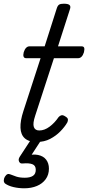

<svg xmlns="http://www.w3.org/2000/svg" viewBox="-38 -750 475 1036"><path d="M161 16Q118 16 96 -3.5Q74 -23 72.5 -60.5Q71 -98 88 -150L181 -436H103Q93 -436 89.5 -444Q86 -452 90 -468Q95 -484 103 -492Q111 -500 121 -500H203L268 -704Q273 -720 281 -725Q289 -730 306 -730Q330 -730 337.5 -722.5Q345 -715 339 -699L275 -500H402Q413 -500 416 -492.5Q419 -485 415 -468Q410 -452 402 -444Q394 -436 383 -436H253L152 -126Q138 -84 144.5 -65Q151 -46 174 -46Q202 -46 229.5 -66.5Q257 -87 278 -118Q285 -126 293.5 -128Q302 -130 314 -122Q328 -114 328.5 -105.5Q329 -97 325 -89Q311 -65 287.5 -41Q264 -17 232.5 -0.5Q201 16 161 16ZM93 266Q63 266 35 259.5Q7 253 -11 240Q-18 233 -17.5 223Q-17 213 -12 204Q-5 193 2 190Q9 187 18 191Q32 197 50.5 203Q69 209 96 209Q124 209 139.5 199Q155 189 155 166Q155 143 136.5 136Q118 129 86 132Q77 133 72.5 130.5Q68 128 65 122Q62 115 63 109Q64 103 69 95L137 -9H194L119 106L97 92Q138 80 167 86Q196 92 211 111.5Q226 131 226 160Q226 193 208.5 217Q191 241 161 253.5Q131 266 93 266Z"/></svg>

Font: Playwrite CU Light
Style: Regular
Weight: 300
Designer: Veronika Burian, José Scaglione
Foundry: TypeTogether
Version: Version 1.002